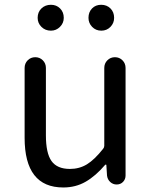

<svg xmlns="http://www.w3.org/2000/svg" viewBox="-20 -787 646 819"><path d="M250 12.7Q85 12.7 85 -199.2V-497.1Q85 -516.6 98.1 -529.8Q111.3 -543 130.4 -543Q149.4 -543 162.6 -529.8Q175.8 -516.6 175.8 -497.1V-210Q175.8 -133.8 199.7 -100.1Q223.6 -66.4 278.3 -66.4Q318.4 -66.4 350.6 -85.9Q382.8 -105.5 419.9 -152.3Q424.8 -158.2 424.8 -165V-497.1Q424.8 -516.6 438 -529.8Q451.2 -543 470.2 -543Q489.3 -543 502.4 -529.8Q515.6 -516.6 515.6 -497.1V-38.1Q515.6 -22.5 504.9 -11.2Q494.1 0 477.5 0Q461.9 0 450.2 -10.7Q438.5 -21.5 436.5 -38.1L433.6 -84Q432.6 -85 431.2 -85Q429.7 -85 428.7 -84Q387.7 -36.1 345.2 -11.7Q302.7 12.7 250 12.7ZM197.3 -656.2Q172.9 -656.2 156.7 -672.4Q140.6 -688.5 140.6 -710.9Q140.6 -735.4 156.7 -751Q172.9 -766.6 197.3 -766.6Q220.7 -766.6 236.3 -751Q252 -735.4 252 -710.9Q252 -688.5 235.8 -672.4Q219.7 -656.2 197.3 -656.2ZM357.4 -710.9Q357.4 -735.4 372.6 -751Q387.7 -766.6 411.6 -766.6Q435.5 -766.6 451.2 -751Q466.8 -735.4 466.8 -710.9Q466.8 -688.5 451.2 -672.4Q435.5 -656.2 412.1 -656.2Q388.7 -656.2 373 -672.4Q357.4 -688.5 357.4 -710.9Z"/></svg>

Font: Gen Jyuu Gothic P Regular
Style: Regular
Weight: 400
Designer: [Source Han Sans]
Ryoko NISHIZUKA  (kana & ideographs); Paul D. Hunt (Latin, Greek & Cyrillic); Wenlong ZHANG  (bopomofo
Version: Version 1.002.20150607